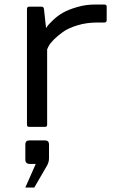

<svg xmlns="http://www.w3.org/2000/svg" viewBox="-20 -565 510 855"><path d="M112.8 165H139.2L92.8 270H132.8L188 174.8C194.8 163.7 198.2 152.2 198.2 140.1V80.1C198.2 72.6 196.7 67.4 193.6 64.5C190.5 61.5 185.4 60.1 178.2 60.1H112.8C105.6 60.1 100.5 61.5 97.4 64.5C94.3 67.4 92.8 72.6 92.8 80.1V145C92.8 158.4 99.4 165 112.8 165ZM100.1 -9.8C100.1 -3.3 103.4 0 109.9 0H180.2C186.7 0 189.9 -3.3 189.9 -9.8V-345.2L195.8 -357.9C205.6 -376.8 226.9 -398.3 259.8 -422.4C276 -434.1 297.9 -444.1 325.2 -452.4C352.5 -460.7 382.5 -464.8 415 -464.8H444.8C451.7 -464.8 455.1 -468.3 455.1 -475.1V-535.2C455.1 -541.7 451.7 -544.9 444.8 -544.9H404.8C376.1 -544.9 348.9 -541.1 323 -533.4C297.1 -525.8 276.3 -517.5 260.5 -508.5C244.7 -499.6 230.4 -488.9 217.5 -476.6C204.7 -464.2 196.5 -455.7 192.9 -451.2L185.1 -439.9L175.8 -524.9C175.1 -531.7 171.5 -535.2 165 -535.2H109.9C103.4 -535.2 100.1 -531.7 100.1 -524.9Z"/></svg>

Font: Numans
Style: Regular
Weight: 400
Designer: Jovanny Lemonad
Foundry: Jovanny Lemonad
Version: Version 001.001